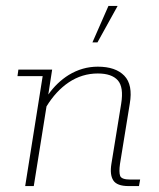

<svg xmlns="http://www.w3.org/2000/svg" viewBox="-20 -628 538 648"><path d="M65 0 124 -371H39L42 -393H156L143 -309Q172 -350 212 -375Q258 -403 310 -403Q370 -403 399.5 -372.5Q429 -342 418 -278L385 -75Q381 -47 385.5 -34.5Q390 -22 420 -22H453L449 0H414Q375 0 362.5 -19Q350 -38 356 -75L389 -278Q398 -334 377.5 -357Q357 -380 310 -380Q257 -380 212 -350Q169 -321 137 -269L94 0ZM292 -485 346 -608H377L309 -485Z"/></svg>

Font: Rokkitt SemiBold Thin
Style: Italic
Weight: 250
Italic angle: -9°
Version: Version 3.103